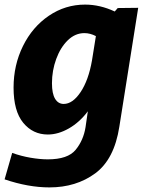

<svg xmlns="http://www.w3.org/2000/svg" viewBox="-41 -571 639 835"><path d="M471 -536 560 -537 478 -20Q456 122 373 183Q290 244 174 244Q82 244 -21 209L12 94Q51 108 92 115Q133 122 167 122Q254 122 288 80.5Q322 39 331 -18L341 -87Q305 -39 258.5 -12.5Q212 14 167 14Q102 14 60 -37Q18 -88 18 -190Q18 -288 59 -371Q100 -454 171.5 -502.5Q243 -551 329 -551Q394 -551 458 -521ZM359 -308 376 -414Q351 -427 326 -427Q286 -427 254 -396Q222 -365 203.5 -314.5Q185 -264 185 -209Q185 -164 198.5 -141.5Q212 -119 236 -119Q275 -119 309.5 -170.5Q344 -222 359 -308Z"/></svg>

Font: Bitter Pro ExtraBold
Style: Italic
Weight: 800
Italic angle: -9°
Designer: Sol Matas, and Bitter project Authors
Foundry: Sol Matas
Version: Version 1.010